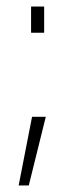

<svg xmlns="http://www.w3.org/2000/svg" viewBox="-20 -444 210 587"><path d="M37 123 78 -87H120L68 123ZM75 -344V-424H115V-344Z"/></svg>

Font: TypoPRO Titillium Maps
Style: 1 wt
Weight: 100
Designer: Campivisivi
Foundry: Accademia di Belle Arti di Urbino and students of MA course of Visual design
Version: Version 001.001